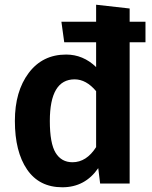

<svg xmlns="http://www.w3.org/2000/svg" viewBox="-20 -777 644 813"><path d="M287 -90Q346 -90 387 -154V-391Q345 -441 296 -441Q191 -441 191 -265Q191 -170 215.5 -130Q240 -90 287 -90ZM596 -685V-598H529V0H404L396 -65Q340 16 244 16Q146 16 94.5 -59.5Q43 -135 43 -265Q43 -390 101.5 -468Q160 -546 260 -546Q332 -546 387 -493V-598H252L240 -685H387V-757L529 -741V-685Z"/></svg>

Font: FiraSans
Style: Regular
Weight: 600
Designer: Carrois Corporate & Edenspiekermann AG
Foundry: Carrois Corporate GbR & Edenspiekermann AG
Version: Version 3.106;PS 003.106;hotconv 1.0.70;makeotf.lib2.5.58329